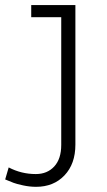

<svg xmlns="http://www.w3.org/2000/svg" viewBox="-91 -491 418 749"><path d="M203.1 -471.2V73.2Q203.1 148.4 160.6 193.1Q118.2 237.8 49.8 237.8Q24.9 237.8 -1 232.2Q-26.9 226.6 -38.1 222.2Q-49.3 217.8 -70.8 209L-57.1 162.1Q-7.8 188 48.8 188Q93.3 188 120.6 158.4Q147.9 128.9 147.9 74.2V-423.8H30.8V-471.2Z"/></svg>

Font: BioRhyme Light
Style: Regular
Weight: 300
Designer: Aoife Mooney
Foundry: Aoife Mooney Type
Version: Version 1.500;PS 001.500;hotconv 1.0.88;makeotf.lib2.5.64775